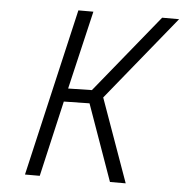

<svg xmlns="http://www.w3.org/2000/svg" viewBox="-51 -741 758 790"><g transform="rotate(5 328.5 -346.0)"><path d="M497 0 374 -344 657 -692H587L325 -370L227 -368L303 -692H241L81 0H142L214 -313L320 -315L432 0Z"/></g></svg>

Font: RazerF5 Light
Style: Italic
Weight: 300
Foundry: Razer Inc.
Version: Version 2